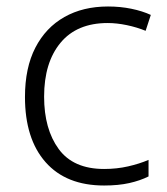

<svg xmlns="http://www.w3.org/2000/svg" viewBox="-20 -562 516 592"><path d="M301 10Q184 10 120.5 -62Q57 -134 57 -263Q57 -353 89 -415Q121 -477 178.5 -509.5Q236 -542 313 -542Q351 -542 385 -535Q419 -528 445 -516L429 -467Q402 -478 371 -484.5Q340 -491 312 -491Q217 -491 166.5 -430Q116 -369 116 -264Q116 -164 161 -102.5Q206 -41 301 -41Q340 -41 375 -49Q410 -57 438 -69V-18Q412 -5 378.5 2.5Q345 10 301 10Z"/></svg>

Font: Noto Sans Thai Looped Light
Style: Regular
Weight: 300
Designer: Sasikarn Vongin, Ben Mitchell
Foundry: The Fontpad Ltd
Version: Version 1.001; ttfautohint (v1.8.4.7-5d5b)